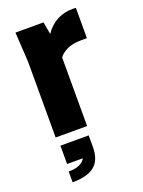

<svg xmlns="http://www.w3.org/2000/svg" viewBox="-146 -611 676 906"><g transform="rotate(-20 192.5 -158.5)"><path d="M212 0H54V-380L45 -530H186L197 -468Q248 -543 338 -543L353 -542V-390H326Q278 -390 250.5 -375.5Q223 -361 212 -344ZM57 226V172Q122 172 141 136H62V44H204V101Q204 167 168 196.5Q132 226 57 226Z"/></g></svg>

Font: Tanohe Sans
Style: Bold
Weight: 700
Designer: Village Type and Design LLC & Cristiano Sobral
Foundry: Cooper Hewitt Smithsonian Design Museum
Version: Version 1.00;September 29, 2021;FontCreator 13.0.0.2655 64-b